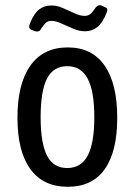

<svg xmlns="http://www.w3.org/2000/svg" viewBox="-20 -711 517 737"><path d="M240 6Q146 6 96.5 -62Q47 -130 47 -259Q47 -389 96.5 -459Q146 -529 240 -529Q333 -529 381.5 -459.5Q430 -390 430 -259Q430 -129 382 -61.5Q334 6 240 6ZM238 -66Q291 -66 316.5 -113.5Q342 -161 342 -261Q342 -361 316.5 -409Q291 -457 238 -457Q185 -457 160.5 -409.5Q136 -362 136 -261Q136 -161 160.5 -113.5Q185 -66 238 -66ZM112 -592 102 -596Q97 -598 94.5 -601Q92 -604 92 -608Q92 -614 95 -621Q110 -659 130 -674.5Q150 -690 178 -690Q199 -690 221.5 -680Q244 -670 266 -660Q288 -650 305 -650Q316 -650 324.5 -655.5Q333 -661 343 -676Q348 -684 353 -687.5Q358 -691 362 -691Q365 -691 367.5 -690.5Q370 -690 373 -688L380 -685Q387 -682 389.5 -680Q392 -678 392 -673Q392 -670 391 -667Q390 -664 388 -659Q373 -622 353 -606.5Q333 -591 306 -591Q284 -591 260.5 -601Q237 -611 215.5 -621Q194 -631 176 -631Q166 -631 158 -625Q150 -619 140 -604Q136 -596 132 -593Q128 -590 123 -590Q120 -590 117.5 -590.5Q115 -591 112 -592Z"/></svg>

Font: Asap Condensed VF Beta
Style: Regular
Weight: 400
Designer: Pablo Cosgaya
Foundry: Omnibus-Type
Version: Version 1.008